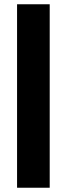

<svg xmlns="http://www.w3.org/2000/svg" viewBox="-20 -880 313 900"><path d="M60 0V-860H213V0Z"/></svg>

Font: Hussar
Style: BoldWeb
Weight: 700
Foundry: Cannot Into Space Fonts
Version: Version 2.00